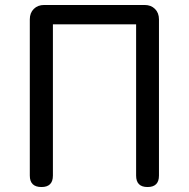

<svg xmlns="http://www.w3.org/2000/svg" viewBox="-20 -753 760 773"><path d="M147 0Q100 0 100 -46V-675Q100 -701 116 -717Q132 -733 158 -733H360H562Q588 -733 604 -717Q620 -701 620 -675V-46Q620 0 574 0Q528 0 528 -46V-655H193V-46Q193 0 147 0Z"/></svg>

Font: GenSenRounded TW R
Style: Regular
Weight: 400
Version: Version 1.501;PS 1;hotconv 16.6.51;makeotf.lib2.5.65220